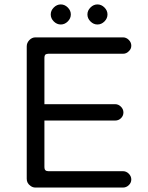

<svg xmlns="http://www.w3.org/2000/svg" viewBox="-20 -844 663 859"><path d="M220.7 -748Q234.4 -734.4 252 -734.4Q269.5 -734.4 283.2 -748Q296.9 -761.7 296.9 -779.3Q296.9 -796.9 283.2 -810.5Q269.5 -824.2 252 -824.2Q234.4 -824.2 220.7 -810.5Q207 -796.9 207 -779.3Q207 -761.7 220.7 -748ZM384.8 -748Q398.4 -734.4 416 -734.4Q433.6 -734.4 447.3 -748Q460.9 -761.7 460.9 -779.3Q460.9 -796.9 447.3 -810.5Q433.6 -824.2 416 -824.2Q398.4 -824.2 384.8 -810.5Q371.1 -796.9 371.1 -779.3Q371.1 -761.7 384.8 -748ZM530.3 -78.1H196.3Q187.5 -78.1 183.1 -82.5Q178.7 -86.9 178.7 -95.7V-304.7H495.1Q510.7 -304.7 521.5 -315.4Q532.2 -326.2 532.2 -340.8Q532.2 -355.5 521 -366.7Q509.8 -377.9 495.1 -377.9H178.7V-585.9Q178.7 -594.7 182.6 -599.6Q188.5 -603.5 196.3 -603.5H530.3Q545.9 -603.5 556.6 -615.2Q567.4 -625 567.4 -639.6Q567.4 -654.3 556.2 -665.5Q544.9 -676.8 530.3 -676.8H138.7Q123 -676.8 111.3 -664.6Q99.6 -652.3 99.6 -636.7V-43.9Q99.6 -24.4 116.2 -12.7Q126 -4.9 138.7 -4.9H530.3Q544.9 -4.9 556.2 -15.6Q567.4 -26.4 567.4 -41Q567.4 -55.7 556.2 -66.9Q544.9 -78.1 530.3 -78.1Z"/></svg>

Font: FakePearl
Style: Light
Weight: 350
Version: Version 1.2